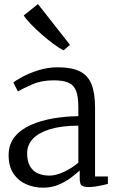

<svg xmlns="http://www.w3.org/2000/svg" viewBox="-20 -882 556 913"><path d="M185.5 10.5Q142 10.5 104.8 -5.8Q67.5 -22 44.2 -56.2Q21 -90.5 21 -144Q21 -196 49.8 -231.2Q78.5 -266.5 126.5 -287.8Q174.5 -309 233.2 -319Q292 -329 352.5 -329.5V-372.5Q352.5 -421 342.2 -448.8Q332 -476.5 306.8 -488.2Q281.5 -500 235 -500Q177.5 -500 133.5 -480.8Q89.5 -461.5 65 -447.5L43.5 -489.5Q53.5 -498.5 85.5 -516Q117.5 -533.5 162.2 -547.8Q207 -562 254.5 -562Q320 -562 359 -543Q398 -524 415 -481.8Q432 -439.5 432 -370.5V-43H493V-7.5Q482 -4.5 466.5 -1Q451 2.5 433.8 5Q416.5 7.5 401.5 7.5Q380 7.5 369.5 0.8Q359 -6 359 -34.5V-71Q347 -60 322 -40.5Q297 -21 262.2 -5.2Q227.5 10.5 185.5 10.5ZM215 -47Q246 -47 284.2 -64.8Q322.5 -82.5 352.5 -108.5V-284.5Q271.5 -284 217.5 -267.5Q163.5 -251 136.2 -221.8Q109 -192.5 109 -154Q109 -115 123 -91.2Q137 -67.5 161 -57.2Q185 -47 215 -47ZM281.5 -643Q263 -652 235.5 -672.2Q208 -692.5 178.8 -718Q149.5 -743.5 126.2 -767.8Q103 -792 93 -808.5L160.5 -862.5L313 -668.5L282.5 -643Z"/></svg>

Font: Merriweather 28pt Light
Style: Regular
Weight: 300
Version: Version 2.100